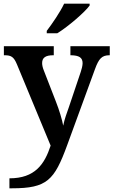

<svg xmlns="http://www.w3.org/2000/svg" viewBox="-20 -786 614 1039"><path d="M233 -619V-606H290C349 -642 440 -721 465 -756V-766H327C306 -721 262 -657 233 -619ZM31 179V233H45C235 233 274 189 343 1L494 -412C515 -470 532 -486 570 -487H574V-536H361V-487H365C407 -486 427 -475 427 -444C427 -432 422 -411 417 -397L353 -207C342 -176 329 -141 322 -106C317 -136 300 -192 283 -235L217 -405C211 -420 208 -433 208 -445C208 -474 227 -487 268 -487H271V-536H1V-487H5C41 -487 55 -478 72 -437L254 2C221 103 169 179 31 179Z"/></svg>

Font: Noto Serif Devanagari SemiBold
Style: Regular
Weight: 600
Designer: Universal Thirst, Indian Type Foundry and the Monotype Design Team
Foundry: Monotype Imaging Inc.
Version: Version 2.004